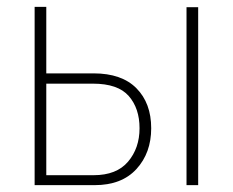

<svg xmlns="http://www.w3.org/2000/svg" viewBox="-20 -540 680 560"><path d="M81 0V-520H115V-326H253Q335 -326 378 -282.5Q421 -239 421 -166Q421 -94 378 -47Q335 0 256 0ZM524 0V-519H558V0ZM115 -29H253Q320 -29 353.5 -68.5Q387 -108 387 -166Q387 -224 355.5 -260Q324 -296 251 -296H115Z"/></svg>

Font: Raleway-v4020 ExtraLight
Style: Regular
Weight: 275
Designer: Matt McInerney, Pablo Impallari, Rodrigo Fuenzalida
Foundry: Matt McInerney, Pablo Impallari, Rodrigo Fuenzalida
Version: Version 4.020;PS 004.020;hotconv 1.0.88;makeotf.lib2.5.64775